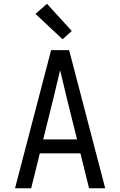

<svg xmlns="http://www.w3.org/2000/svg" viewBox="-20 -1002 640 1022"><path d="M60 0 188 -490 252 -735H348L412 -490L540 0H454L408 -186H192L146 0ZM390 -260 333 -490Q325 -525 316.5 -559.5Q308 -594 300 -628Q292 -594 283.5 -559.5Q275 -525 267 -490L210 -260ZM313 -793 169 -928 230 -982 362 -837Z"/></svg>

Font: Nova Nerd Font
Style: Regular
Weight: 400
Designer: Belleve Invis
Foundry: Belleve Invis
Version: Version 24.1.4; ttfautohint (v1.8.4);Nerd Fonts 3.1.1